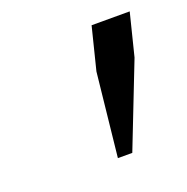

<svg xmlns="http://www.w3.org/2000/svg" viewBox="-68 -812 415 426"><g transform="rotate(-20 139.5 -599.5)"><path d="M164 -648 189 -748H279L254 -648L177 -451H143Z"/></g></svg>

Font: IBM Plex Serif Medium
Style: Italic
Weight: 500
Italic angle: -14°
Designer: Mike Abbink, Paul van der Laan, Pieter van Rosmalen
Foundry: Bold Monday
Version: Version 2.5